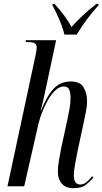

<svg xmlns="http://www.w3.org/2000/svg" viewBox="-20 -969 533 999"><path d="M361 10Q322 10 301.5 -13.5Q281 -37 281 -77Q281 -100 286.5 -133Q292 -166 299 -201L329 -339Q335 -367 341 -398.5Q347 -430 347 -458Q347 -486 340 -502.5Q333 -519 312 -519Q289 -519 268 -499Q247 -479 229.5 -448.5Q212 -418 199.5 -385.5Q187 -353 181 -329L106 0H19L166 -686Q168 -698 169.5 -706.5Q171 -715 171 -722Q171 -736 161.5 -743Q152 -750 126 -750H113L115 -760H272L219 -511Q217 -502 212 -479Q207 -456 201.5 -432.5Q196 -409 192 -395H194Q226 -474 261 -509.5Q296 -545 348 -545Q397 -545 415 -514.5Q433 -484 433 -443Q433 -415 426 -382.5Q419 -350 414 -324L383 -180Q376 -143 370 -110.5Q364 -78 364 -56Q364 -34 372.5 -21.5Q381 -9 398 -9Q414 -9 429.5 -21Q445 -33 459 -52L466 -45Q447 -23 425.5 -6.5Q404 10 361 10ZM315 -789Q310 -813 299 -841.5Q288 -870 275.5 -896.5Q263 -923 253 -941L254 -949H264Q296 -913 316 -885.5Q336 -858 352 -829Q375 -854 406.5 -884.5Q438 -915 482 -949H493L492 -941Q456 -901 428.5 -863Q401 -825 379 -789Z"/></svg>

Font: Noto Serif Display ExtraCondensed
Style: Italic
Weight: 400
Width: 2
Italic angle: -12°
Designer: Monotype Design Team
Foundry: Monotype Imaging Inc.
Version: Version 2.009